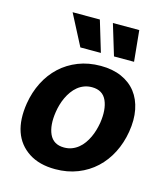

<svg xmlns="http://www.w3.org/2000/svg" viewBox="-116 -868 846 969"><g transform="rotate(15 307.0 -383.0)"><path d="M38.7 -273.1Q48.7 -333.8 74.6 -384.9Q100.5 -436.1 140.6 -473.4Q180.8 -510.7 233.8 -531.6Q286.9 -552.6 351.2 -552.6Q413.4 -552.6 460 -532Q506.7 -511.4 535.7 -474.1Q564.6 -436.8 574.9 -384.4Q585.2 -332 574.6 -268.5Q564.6 -208.1 538.5 -157Q512.4 -105.8 472.3 -68.5Q432.2 -31.2 379.1 -10.3Q326 10.7 262.1 10.7Q179 10.7 123.9 -25.2Q67.8 -61.8 46.3 -124.1Q24.9 -186.4 38.7 -273.1ZM200.3 -152.7Q221.6 -106.5 277 -106.5Q299.4 -106.5 317.8 -113.6Q336.3 -120.7 351.4 -133Q366.5 -145.2 378.2 -161.6Q389.9 -177.9 398.6 -196.6Q407.3 -215.2 413 -235.1Q418.7 -255 421.9 -273.8Q432.9 -345.5 412.6 -391Q392 -437.1 335.9 -437.1Q313.9 -437.1 295.3 -430Q276.6 -422.9 261.5 -410.5Q246.4 -398.1 234.6 -381.6Q222.7 -365.1 214 -346.4Q205.3 -327.8 199.6 -307.9Q193.9 -288 191.1 -269.2Q180 -197.8 200.3 -152.7ZM285.2 -777.3 333.8 -615.8H226.6L142.8 -777.3ZM353.3 -777.3H491.1L507.1 -615.8H402.3Z"/></g></svg>

Font: Inter P
Style: Bold Italic
Weight: 700
Italic angle: 9.39999°
Designer: Rasmus Andersson
Foundry: rsms
Version: Version 3.018;git-588b23468